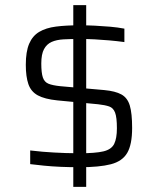

<svg xmlns="http://www.w3.org/2000/svg" viewBox="-20 -716 613 744"><path d="M289 -68Q251 -68 216 -69.5Q181 -71 151 -74Q121 -77 97 -80V-133Q123 -130 145.5 -128Q168 -126 189 -125Q210 -124 233.5 -123Q257 -122 285 -122Q350 -122 381 -129.5Q412 -137 422.5 -158.5Q433 -180 433 -219Q433 -261 426 -279.5Q419 -298 403 -303.5Q387 -309 360 -312L202 -327Q153 -332 126.5 -346.5Q100 -361 90 -390Q80 -419 80 -465Q80 -516 93 -546.5Q106 -577 132 -592.5Q158 -608 197 -613Q236 -618 289 -618Q318 -618 348 -616.5Q378 -615 407 -612.5Q436 -610 462 -605V-553Q432 -557 403.5 -559.5Q375 -562 347 -563.5Q319 -565 288 -565Q254 -565 226.5 -563.5Q199 -562 180 -553.5Q161 -545 150.5 -525.5Q140 -506 140 -470Q140 -434 146 -416Q152 -398 168 -391.5Q184 -385 214 -382L384 -367Q427 -363 450.5 -350Q474 -337 483 -307Q492 -277 492 -220Q492 -156 473 -123.5Q454 -91 409.5 -79.5Q365 -68 289 -68ZM264 8V-696H314V8Z"/></svg>

Font: Saira SemiExpanded Light
Style: Regular
Weight: 300
Width: 6
Designer: Hector Gatti with collaboration of the Omnibus-Type team
Foundry: Omnibus-Type
Version: Version 1.101